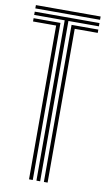

<svg xmlns="http://www.w3.org/2000/svg" viewBox="-90 -844 494 889"><g transform="rotate(10 157.0 -400.0)"><path d="M148 0V-753.8H4.5V-769.2H308.8V-753.8H165.5V0ZM113.2 0V-723H4.5V-738.5H130.8V0ZM183 0V-738.5H308.8V-723H200.5V0ZM4.5 -784.5V-800H308.8V-784.5Z"/></g></svg>

Font: Big Shoulders Inline Display Thin SemiBold
Style: Regular
Weight: 600
Version: Version 2.002